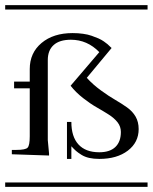

<svg xmlns="http://www.w3.org/2000/svg" viewBox="-29 -728 595 748"><path d="M545.9 -690.9H-8.8V-708H545.9ZM545.9 0H-8.8V-17.1H545.9ZM309.1 -424.8Q333 -398.4 364.3 -375.7Q395.5 -353 419.7 -339.1Q443.8 -325.2 465.6 -309.8Q487.3 -294.4 499.3 -273.7Q511.2 -252.9 511.2 -225.1Q511.2 -173.3 469 -141.1Q426.8 -108.9 357.9 -108.9Q335.9 -108.9 318.6 -112.8Q301.3 -116.7 288.1 -125Q274.9 -133.3 267.1 -140.1Q259.3 -147 249 -158.2V-108.9H231.9V-252.9H249Q249 -195.3 276.9 -165Q304.7 -134.8 357.9 -134.8Q398.9 -134.8 420.4 -155.3Q441.9 -175.8 441.9 -213.9Q441.9 -234.9 429 -251.5Q416 -268.1 394 -282Q372.1 -295.9 347.7 -309.8Q323.2 -323.7 294.7 -345.9Q266.1 -368.2 246.1 -394L357.9 -524.9Q311 -573.2 247.1 -573.2Q203.1 -573.2 180.2 -552.7Q157.2 -532.2 157.2 -494.1V-182.1Q157.2 -177.7 162.1 -129.9V-122.1L17.1 -127V-144H35.2Q70.3 -144 78.6 -152.8Q86.9 -161.6 86.9 -196.8V-383.8H25.9V-410.2H86.9V-459Q86.9 -522 132.8 -560.5Q178.7 -599.1 253.9 -599.1Q275.4 -599.1 294.4 -596.4Q313.5 -593.8 328.1 -588.6Q342.8 -583.5 354.5 -578.4Q366.2 -573.2 375.5 -566.7Q384.8 -560.1 390.1 -555.7Q395.5 -551.3 400.4 -545.9L405.8 -541Z"/></svg>

Font: FoglihtenFr01
Style: Regular
Weight: 500
Version: Version 0.68